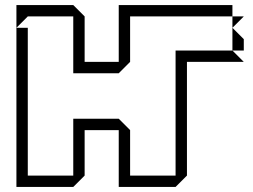

<svg xmlns="http://www.w3.org/2000/svg" viewBox="-20 -740 1001 760"><path d="M900 -630V-675H945ZM900 -540V-630L945 -585V-540ZM270 -450V-675H90L45 -630V-720H270L315 -675V-495H450V-720H900V-675H495V-495L450 -450ZM45 0V-630H90V-45H270V-270H450L495 -225V-45H675V-540H900L945 -495H720V-45L675 0H450V-225H315V-45L270 0Z"/></svg>

Font: Rubik Iso
Style: Regular
Weight: 400
Designer: Hubert and Fischer, NaN
Foundry: Hubert and Fischer, NaN
Version: Version 2.200